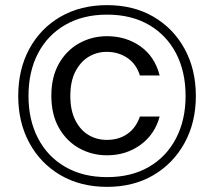

<svg xmlns="http://www.w3.org/2000/svg" viewBox="-20 -724 834 748"><path d="M397 4Q294 4 216 -41.5Q138 -87 94.5 -167Q51 -247 51 -350Q51 -454 94.5 -534Q138 -614 216 -659Q294 -704 397 -704Q500 -704 577.5 -659Q655 -614 699 -534Q743 -454 743 -350Q743 -247 699 -167Q655 -87 577.5 -41.5Q500 4 397 4ZM397 -119Q338 -119 288.5 -146.5Q239 -174 209.5 -226Q180 -278 180 -351Q180 -424 209.5 -476Q239 -528 288.5 -555.5Q338 -583 397 -583Q471 -583 527 -543.5Q583 -504 602 -430H525Q511 -475 476 -498.5Q441 -522 396 -522Q357 -522 325 -502.5Q293 -483 273.5 -445Q254 -407 254 -350Q254 -294 273.5 -255.5Q293 -217 325 -198Q357 -179 396 -179Q443 -179 476.5 -202.5Q510 -226 525 -270H602Q583 -200 527 -159.5Q471 -119 397 -119ZM397 -34Q492 -34 560.5 -74Q629 -114 666 -185.5Q703 -257 703 -350Q703 -445 666 -516Q629 -587 560.5 -627Q492 -667 397 -667Q303 -667 234 -627Q165 -587 128 -516Q91 -445 91 -350Q91 -257 128 -185.5Q165 -114 234 -74Q303 -34 397 -34Z"/></svg>

Font: DM Sans 12pt
Style: Regular
Weight: 400
Version: Version 4.004;gftools[0.9.30]